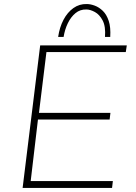

<svg xmlns="http://www.w3.org/2000/svg" viewBox="-20 -931 675 951"><path d="M179 -706H608L603 -673H210L173 -372H527L523 -339H168L132 -34H539L535 0H92ZM410 -911Q428 -911 449.5 -903Q471 -895 489.5 -877Q508 -859 518.5 -827.5Q529 -796 526 -748H500Q504 -800 488.5 -829.5Q473 -859 450 -871.5Q427 -884 408 -884Q377 -885 354 -866Q331 -847 316 -816Q301 -785 295 -748H268Q275 -796 294.5 -833Q314 -870 343.5 -891Q373 -912 410 -911Z"/></svg>

Font: Josefin Sans ExtraLight
Style: Italic
Weight: 250
Italic angle: -7°
Designer: Santiago Orozco
Foundry: Typemade
Version: Version 2.000